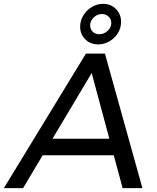

<svg xmlns="http://www.w3.org/2000/svg" viewBox="-70 -979 816 999"><path d="M568 0 522 -171H152L50 0H-50L377 -700H476L671 0ZM203 -257H499L407 -599ZM560 -865Q560 -834 543.5 -807Q527 -780 499.5 -764Q472 -748 441 -748Q400 -748 373.5 -774.5Q347 -801 347 -840Q347 -871 363.5 -898.5Q380 -926 407.5 -942.5Q435 -959 466 -959Q507 -959 533.5 -932Q560 -905 560 -865ZM399 -847Q399 -827 412.5 -814Q426 -801 447 -801Q471 -801 490 -818.5Q509 -836 509 -859Q509 -879 495 -892.5Q481 -906 460 -906Q436 -906 417.5 -888Q399 -870 399 -847Z"/></svg>

Font: Gontserrat
Style: Italic
Weight: 400
Italic angle: -11.3°
Designer: Julieta Ulanovsky
Foundry: Julieta Ulanovsky
Version: Version 6.001